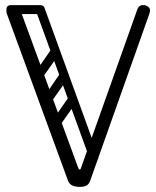

<svg xmlns="http://www.w3.org/2000/svg" viewBox="-20 -720 611 750"><path d="M291 10Q275 10 262.5 4.5Q250 -1 245 -16L8 -663Q5 -669 5 -677Q5 -683 9.5 -687.5Q14 -692 20 -695Q26 -698 30 -698.5Q34 -699 38 -699Q53 -699 59 -682L286 -63Q288 -58 291 -58Q295 -58 296 -63L516 -682Q522 -700 538 -700Q541 -700 544 -700Q547 -700 551 -698Q566 -691 566 -681Q566 -673 563 -665L333 -16Q328 -1 318.5 4.5Q309 10 291 10ZM154 -682Q154 -665 137 -665H24Q5 -665 5 -682Q5 -700 23 -700H136Q154 -700 154 -682ZM352 -90Q336 -85 330 -101L121 -676Q115 -692 131 -697Q148 -704 154 -689L363 -113Q369 -97 352 -90ZM213 -228Q204 -215 190 -224Q174 -235 184 -248L250 -343Q259 -355 273 -347Q288 -336 279 -322ZM245 -105Q229 -99 223 -115L45 -605Q39 -621 55 -627Q72 -633 77 -618L256 -128Q262 -111 245 -105ZM145 -415Q136 -402 122 -411Q106 -422 116 -435L182 -530Q191 -542 205 -534Q220 -523 211 -509ZM179 -320Q170 -307 156 -316Q141 -327 151 -340L216 -435Q226 -448 239 -439Q254 -428 246 -415Z"/></svg>

Font: Agu Display Uzo
Style: Regular
Weight: 400
Designer: Oluwaseun Badejo
Version: Version 1.103